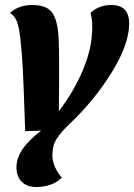

<svg xmlns="http://www.w3.org/2000/svg" viewBox="-20 -550 538 770"><path d="M145 -26 81 -24 79 -80Q75 -205 71.5 -273Q68 -341 61 -400Q56 -444 47 -465.5Q38 -487 20 -498Q55 -530 110 -530Q167 -530 189 -499.5Q211 -469 215 -400Q217 -356 217 -294V-221L216 -104Q277 -184 313.5 -271.5Q350 -359 350 -441Q350 -475 343 -498Q358 -513 379.5 -521.5Q401 -530 426 -530Q498 -530 498 -456Q498 -373 428.5 -260.5Q359 -148 262 -56Q224 -20 207 7Q190 34 190 73Q190 96 201 120.5Q212 145 228 162Q210 181 183 190.5Q156 200 126 200Q88 200 67 179Q46 158 46 120Q46 49 145 -26Z"/></svg>

Font: Sansita
Style: Bold Italic
Weight: 700
Italic angle: -11°
Designer: Pablo Cosgaya
Foundry: Omnibus-Type
Version: Version 1.006